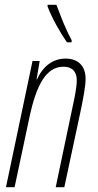

<svg xmlns="http://www.w3.org/2000/svg" viewBox="-20 -783 408 803"><path d="M260 -606H279L280 -614C254 -662 236 -710 216 -763H179V-756C197 -707 234 -643 260 -606ZM5 0H41L102 -287C132 -431 174 -504 246 -504C280 -504 301 -485 301 -448C301 -416 292 -375 284 -338L213 0H249L320 -332C328 -372 338 -423 338 -453C338 -510 304 -538 254 -538C202 -538 159 -506 135 -451H133L146 -528H116Z"/></svg>

Font: Noto Sans ExtraCondensed ExtraLight
Style: Italic
Weight: 200
Width: 2
Italic angle: -12°
Designer: Monotype Design Team
Foundry: Monotype Imaging Inc.
Version: Version 2.013